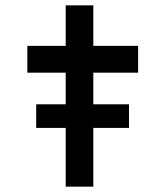

<svg xmlns="http://www.w3.org/2000/svg" viewBox="-20 -696 628 716"><path d="M115 -219V-307H461V-219ZM225 0V-676H328V0ZM82 -425V-525H495V-425Z"/></svg>

Font: Lexend Giga
Style: Regular
Weight: 400
Designer: Bonnie Shaver-Troup, Thomas Jockin
Foundry: Lexend
Version: Version 1.007